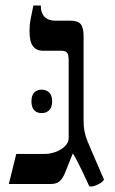

<svg xmlns="http://www.w3.org/2000/svg" viewBox="-20 -667 417 696"><path d="M304 9Q291 -20 281 -40.5Q271 -61 262.5 -78Q254 -95 244 -111L216 -41Q207 -19 195.5 -9.5Q184 0 164 0H12L39 -109H142Q161 -109 181 -116Q201 -123 215 -136.5Q229 -150 229 -167V-447Q229 -467 224 -475Q219 -483 202 -483H136Q112 -483 99.5 -499.5Q87 -516 87 -555Q87 -566 88 -577.5Q89 -589 92.5 -605.5Q96 -622 101 -647H128V-644Q128 -620 141.5 -606Q155 -592 181 -592H236Q262 -592 272.5 -579.5Q283 -567 283 -535V-231Q283 -207 286.5 -190Q290 -173 297 -155.5Q304 -138 315 -113L357 -16Q351 -6 336.5 1Q322 8 313 9ZM94 -300Q94 -321 104 -331.5Q114 -342 131 -342Q148 -342 158.5 -331.5Q169 -321 169 -300Q169 -278 158.5 -267.5Q148 -257 131 -257Q114 -257 104 -267.5Q94 -278 94 -300Z"/></svg>

Font: Noto Serif Hebrew
Style: Regular
Weight: 400
Designer: Monotype Design Team
Foundry: Monotype Imaging Inc.
Version: Version 2.003